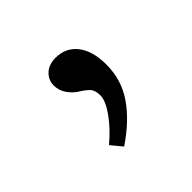

<svg xmlns="http://www.w3.org/2000/svg" viewBox="-71 -155 376 376"><g transform="rotate(-45 117.0 33.0)"><path d="M86 142 67 119Q92 98 108 75.5Q124 53 124 38Q124 24 117.5 17Q111 10 96 1Q73 -17 73 -40Q73 -55 84 -65.5Q95 -76 114 -76Q142 -76 158.5 -55Q175 -34 175 4Q175 46 152 79.5Q129 113 86 142Z"/></g></svg>

Font: Readex Pro ExtraLight
Style: Regular
Weight: 200
Designer: Bonnie Shaver-Troup, Thomas Jockin
Foundry: Lexend
Version: Version 1.203; ttfautohint (v1.8.3)